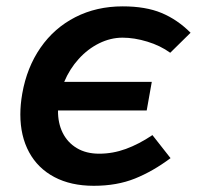

<svg xmlns="http://www.w3.org/2000/svg" viewBox="-20 -575 640 604"><path d="M44 -215Q44 -246 50 -280.5Q64.5 -363 107.5 -425Q150.5 -487 217 -521Q283.5 -555 366 -555Q438.5 -555 488.2 -534.2Q538 -513.5 579.5 -472L515.5 -409Q484.5 -431.5 443.5 -444Q402.5 -456.5 365.5 -456.5Q328 -456.5 292 -438.8Q256 -421 227.5 -389.5Q199 -358 182 -317.5H457.5L441.5 -227.5H162.5Q162 -188 177.2 -157.2Q192.5 -126.5 221.8 -109Q251 -91.5 292 -91.5Q335 -91.5 376 -106.5Q417 -121.5 459.5 -150L516.5 -77.5Q461 -36 404.2 -13.2Q347.5 9.5 275 9.5Q203 9.5 151 -18Q99 -45.5 71.5 -96.2Q44 -147 44 -215Z"/></svg>

Font: JuliaMono ExtraBoldItalic
Style: Regular
Weight: 800
Italic angle: -9°
Monospace: yes
Designer: cormullion
Foundry: corm
Version: Version 0.049; ttfautohint (v1.8.4)